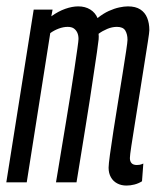

<svg xmlns="http://www.w3.org/2000/svg" viewBox="-25 -566 496 596"><path d="M367.5 10Q351.3 10 338.8 3.3Q326.2 -3.3 319.2 -15.9Q312.1 -28.4 312.1 -45.4Q312.1 -55 316.3 -86.2Q320.5 -117.4 327.2 -160.4Q333.9 -203.4 341.5 -250Q349 -296.6 355.7 -338.1Q362.5 -379.6 366.6 -407.9Q370.8 -436.2 370.8 -442.3Q370.8 -459.7 363.9 -471.2Q356.9 -482.6 338.1 -482.6Q323 -482.6 308 -476.3Q292.9 -470 281 -461.1Q281.4 -457.8 281.5 -453.1Q281.5 -448.4 281.2 -444Q279.9 -431.2 275.8 -403.1Q271.6 -375 265.9 -336.9Q260.2 -298.9 253.8 -256.3Q247.4 -213.7 240.4 -171.9Q233.5 -130 227.8 -94Q222.1 -58 217.9 -33Q213.8 -8.1 212.5 0H148.8Q150.7 -10.8 155.3 -38.9Q159.9 -66.9 166.3 -105.6Q172.6 -144.4 180 -188.2Q187.4 -232 194.1 -274.9Q200.8 -317.9 206.4 -354.7Q212 -391.5 215.3 -415.7Q218.7 -439.9 218.7 -445Q218.7 -456.3 215 -464.5Q211.2 -472.7 204.2 -477.7Q197.2 -482.6 184.9 -482.6Q171.9 -482.6 157.2 -477.2Q142.6 -471.7 131 -463.2L58 0H-5.4L79.6 -536.2H138.2L134.3 -515.4Q156 -531 177.6 -538.6Q199.2 -546.2 217.9 -546.2Q239.4 -546.2 255.1 -536.5Q270.8 -526.7 277.8 -509.9Q296 -524.4 312.9 -532Q329.8 -539.6 345 -542.9Q360.3 -546.2 372.1 -546.2Q396 -546.2 410.5 -536.7Q425.1 -527.3 431.8 -510.7Q438.6 -494.1 438.6 -472.2Q438.6 -465.9 434 -436.5Q429.5 -407.1 422.6 -364.4Q415.7 -321.7 408.4 -274.7Q401 -227.6 394.1 -185Q387.2 -142.5 382.7 -112.8Q378.2 -83 378.2 -75.3Q378.2 -65.3 383.4 -59.5Q388.6 -53.8 399.8 -53.8Q403.9 -53.8 408.5 -54.5Q413 -55.2 419.9 -58.3L415.8 -3.3Q404.9 3.6 392.2 6.8Q379.6 10 367.5 10Z"/></svg>

Font: Georama ExtraCondensed Thin
Style: Italic
Weight: 100
Width: 2
Italic angle: -9°
Designer: Jean-Baptiste Levee
Foundry: Production Type
Version: Version 1.001